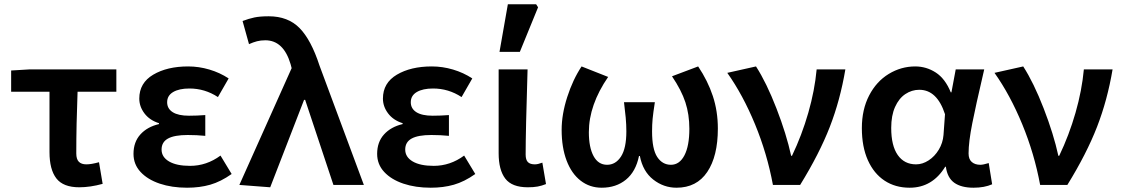

<svg xmlns="http://www.w3.org/2000/svg" viewBox="-20 -863 5238 896"><path d="M211 -153V-435H32V-534L115 -539H523V-435H342Q336 -281 336 -147Q336 -120 348 -108Q360 -96 383 -96Q406 -96 442 -106L459 -5Q401 11 350 11Q275 11 243 -30.5Q211 -72 211 -153Z M603 -145Q603 -200 635 -235.5Q667 -271 722 -284V-288Q678 -302 654 -334Q630 -366 630 -403Q630 -476 695 -514.5Q760 -553 858 -553Q908 -553 957 -538.5Q1006 -524 1047 -497L997 -410Q936 -450 864 -450Q816 -450 788 -433.5Q760 -417 760 -386Q760 -356 786 -339.5Q812 -323 862 -323Q899 -323 938 -326V-229Q899 -233 856 -233Q794 -233 764 -216.5Q734 -200 734 -165Q734 -130 769 -109.5Q804 -89 867 -89Q944 -89 1009 -137L1061 -51Q1010 -15 961 -1Q912 13 853 13Q782 13 725.5 -6Q669 -25 636 -60.5Q603 -96 603 -145Z M1097 0 1341 -545 1336 -564Q1303 -675 1218 -675Q1197 -675 1179.5 -670.5Q1162 -666 1142 -657L1112 -765Q1141 -776 1167 -781.5Q1193 -787 1234 -787Q1324 -787 1378 -732Q1432 -677 1471 -557L1678 0H1536L1404 -397H1399L1241 11Z M1740 -145Q1740 -200 1772 -235.5Q1804 -271 1859 -284V-288Q1815 -302 1791 -334Q1767 -366 1767 -403Q1767 -476 1832 -514.5Q1897 -553 1995 -553Q2045 -553 2094 -538.5Q2143 -524 2184 -497L2134 -410Q2073 -450 2001 -450Q1953 -450 1925 -433.5Q1897 -417 1897 -386Q1897 -356 1923 -339.5Q1949 -323 1999 -323Q2036 -323 2075 -326V-229Q2036 -233 1993 -233Q1931 -233 1901 -216.5Q1871 -200 1871 -165Q1871 -130 1906 -109.5Q1941 -89 2004 -89Q2081 -89 2146 -137L2198 -51Q2147 -15 2098 -1Q2049 13 1990 13Q1919 13 1862.5 -6Q1806 -25 1773 -60.5Q1740 -96 1740 -145Z M2307 -148V-539H2442Q2433 -249 2433 -142Q2433 -117 2443.5 -106.5Q2454 -96 2476 -96Q2490 -96 2511 -104L2528 -4Q2508 4 2489 7.5Q2470 11 2443 11Q2369 11 2338 -29.5Q2307 -70 2307 -148ZM2350 -843H2482L2491 -829L2406 -621H2311Z M2601 -257Q2601 -329 2627 -410Q2653 -491 2694 -553L2818 -504Q2728 -373 2728 -246Q2728 -175 2750 -134.5Q2772 -94 2813 -94Q2853 -94 2878 -132.5Q2903 -171 2903 -250Q2903 -281 2900 -314Q2897 -347 2892 -386H3036Q3028 -335 3025.5 -308Q3023 -281 3023 -250Q3023 -167 3047 -130.5Q3071 -94 3111 -94Q3151 -94 3174 -138Q3197 -182 3197 -262Q3197 -329 3178.5 -385.5Q3160 -442 3116 -507L3238 -553Q3283 -486 3306.5 -415Q3330 -344 3330 -263Q3330 -134 3280.5 -60.5Q3231 13 3137 13Q3077 13 3028.5 -25Q2980 -63 2966 -135H2962Q2947 -62 2901 -24.5Q2855 13 2788 13Q2732 13 2689.5 -20Q2647 -53 2624 -114Q2601 -175 2601 -257Z M3374 -523 3508 -553Q3557 -477 3603.5 -357Q3650 -237 3672 -136H3676Q3722 -232 3752 -336.5Q3782 -441 3791 -539H3925Q3901 -396 3852.5 -271Q3804 -146 3714 0H3587Q3560 -146 3503.5 -283Q3447 -420 3374 -523Z M4002 -265Q4002 -352 4036 -417.5Q4070 -483 4127.5 -518Q4185 -553 4251 -553Q4303 -553 4347 -524.5Q4391 -496 4417 -432H4420L4440 -539H4573L4565 -504Q4535 -376 4517.5 -288.5Q4500 -201 4500 -147Q4500 -120 4515 -107Q4530 -94 4555 -94Q4568 -94 4594 -102L4610 -3Q4574 13 4523 13Q4466 13 4433.5 -10Q4401 -33 4394 -85H4391Q4331 13 4225 13Q4158 13 4108 -20Q4058 -53 4030 -115.5Q4002 -178 4002 -265ZM4383 -233 4390 -330Q4353 -444 4270 -444Q4235 -444 4205 -424Q4175 -404 4157 -364Q4139 -324 4139 -266Q4139 -183 4169.5 -139.5Q4200 -96 4255 -96Q4285 -96 4313.5 -114.5Q4342 -133 4361 -164.5Q4380 -196 4383 -233Z M4621 -523 4755 -553Q4804 -477 4850.5 -357Q4897 -237 4919 -136H4923Q4969 -232 4999 -336.5Q5029 -441 5038 -539H5172Q5148 -396 5099.5 -271Q5051 -146 4961 0H4834Q4807 -146 4750.5 -283Q4694 -420 4621 -523Z"/></svg>

Font: Nebula Sans Semibold
Style: Regular
Weight: 600
Designer: Paul D. Hunt for Adobe (as Source Sans)
Foundry: Nebula Entertainment & Broadcasting LLC
Version: Version 1.010